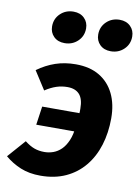

<svg xmlns="http://www.w3.org/2000/svg" viewBox="-112 -860 682 938"><g transform="rotate(10 228.5 -391.5)"><path d="M154.7 17.2Q98.8 17.2 55.8 -0.6Q12.7 -18.4 -21.9 -48L55.8 -136.2Q81.1 -116.5 103.7 -108.3Q126.3 -100.1 154.1 -100.1Q176.3 -100.1 197.8 -107.8Q219.3 -115.6 237.1 -132.9Q254.8 -150.2 267.2 -178.9Q279.6 -207.7 283.7 -248.6L286.7 -275.9Q289 -299.6 289.8 -310.7Q290.6 -321.8 290.6 -327.4Q290.6 -333 290.6 -339.3Q290.6 -387.4 270.3 -409.8Q250.1 -432.2 210.7 -432.2Q182.2 -432.2 155.9 -423.5Q129.7 -414.8 100.9 -396L42.7 -486.6Q85 -517.2 131.2 -533Q177.5 -548.8 231.7 -548.8Q301.5 -548.8 349.4 -520.2Q397.2 -491.6 422.3 -440Q447.4 -388.5 447.4 -318.5Q447.4 -246.6 428.3 -185.1Q409.2 -123.6 371.6 -78.2Q334.1 -32.8 279.7 -7.8Q225.3 17.2 154.7 17.2ZM295.7 -224.6H92L105.2 -316.7H305.6ZM158.5 -641Q125.1 -641 104.9 -661Q84.7 -681 84.7 -711.5Q84.7 -749.6 111.2 -774.9Q137.6 -800.2 176.3 -800.2Q209.8 -800.2 230 -780.1Q250.2 -760.1 250.2 -729.7Q250.2 -691.6 223.7 -666.3Q197.3 -641 158.5 -641ZM387.4 -641Q354 -641 333.7 -661Q313.5 -681 313.5 -711.5Q313.5 -749.6 340 -774.9Q366.5 -800.2 405.2 -800.2Q438.6 -800.2 458.8 -780.1Q479 -760.1 479 -729.7Q479 -691.6 452.5 -666.3Q426.1 -641 387.4 -641Z"/></g></svg>

Font: Fira Sans Variable
Style: Italic
Weight: 397
Italic angle: -8°
Designer: Carrois Corporate & Edenspiekermann AG
Foundry: Carrois Corporate GbR & Edenspiekermann AG
Version: Version 4.202